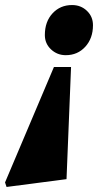

<svg xmlns="http://www.w3.org/2000/svg" viewBox="-69 -536 434 762"><path d="M213 -270 195 175 -43 206 -49 188 145 -270ZM217 -516Q252 -516 276 -493Q300 -470 300 -436Q300 -384 269.5 -350.5Q239 -317 192 -317Q158 -317 133.5 -340Q109 -363 109 -397Q109 -450 139.5 -483Q170 -516 217 -516Z"/></svg>

Font: Platypi Light ExtraBold
Style: Italic
Weight: 800
Italic angle: -13°
Version: Version 1.200